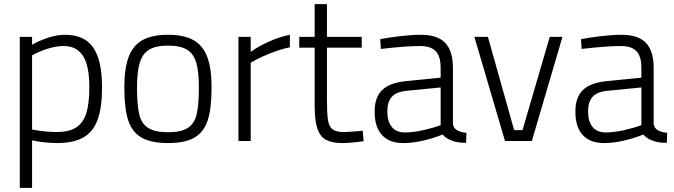

<svg xmlns="http://www.w3.org/2000/svg" viewBox="-20 -677 3239 922"><path d="M75 -500H134V-462Q164 -480 208 -495Q252 -510 292 -510Q385 -510 427.5 -449Q470 -388 470 -257Q470 -160 448.5 -101.5Q427 -43 379.5 -16.5Q332 10 254 10Q222 10 188.5 6Q155 2 134 -3V225H75ZM409 -257Q409 -363 378 -409.5Q347 -456 286 -456Q248 -456 205.5 -442Q163 -428 134 -411V-55Q197 -43 252 -43Q311 -43 345 -64.5Q379 -86 394 -132.5Q409 -179 409 -257Z M577 -257Q577 -348 597.5 -403Q618 -458 663.5 -484Q709 -510 787 -510Q864 -510 909.5 -484Q955 -458 975.5 -403Q996 -348 996 -257Q996 -158 978 -101Q960 -44 915 -17Q870 10 787 10Q704 10 658.5 -17Q613 -44 595 -101Q577 -158 577 -257ZM935 -257Q935 -335 922 -377.5Q909 -420 877 -439Q845 -458 787 -458Q729 -458 697 -439Q665 -420 651.5 -377Q638 -334 638 -257Q638 -173 648.5 -128.5Q659 -84 691 -63Q723 -42 787 -42Q851 -42 882.5 -63Q914 -84 924.5 -128.5Q935 -173 935 -257Z M1125 -500H1184V-428Q1217 -452 1269 -476Q1321 -500 1372 -510V-450Q1324 -440 1271.5 -418.5Q1219 -397 1184 -376V0H1125Z M1491 -170V-448H1417V-500H1491V-657H1550V-500H1717V-448H1550V-200Q1550 -132 1555 -100.5Q1560 -69 1577 -56Q1594 -43 1630 -43Q1648 -43 1698 -47L1722 -49L1726 1Q1663 10 1625 10Q1574 10 1545.5 -5.5Q1517 -21 1504 -59.5Q1491 -98 1491 -170Z M1779 -141Q1779 -209 1814.5 -244Q1850 -279 1926 -287L2096 -304V-351Q2096 -407 2072 -431.5Q2048 -456 1998 -456Q1928 -456 1809 -442L1806 -489Q1847 -497 1903 -503.5Q1959 -510 2001 -510Q2081 -510 2118 -471Q2155 -432 2155 -351V-82Q2159 -45 2220 -39L2218 9Q2175 9 2149 -2Q2123 -11 2105 -31Q2067 -15 2015 -2.5Q1963 10 1916 10Q1850 10 1814.5 -28.5Q1779 -67 1779 -141ZM2096 -76V-257L1933 -241Q1883 -236 1861.5 -212Q1840 -188 1840 -142Q1840 -94 1861.5 -67.5Q1883 -41 1924 -41Q1965 -41 2013 -52Q2061 -63 2096 -76Z M2258 -500H2323L2449 -52H2489L2620 -500H2681L2534 0H2405Z M2743 -141Q2743 -209 2778.5 -244Q2814 -279 2890 -287L3060 -304V-351Q3060 -407 3036 -431.5Q3012 -456 2962 -456Q2892 -456 2773 -442L2770 -489Q2811 -497 2867 -503.5Q2923 -510 2965 -510Q3045 -510 3082 -471Q3119 -432 3119 -351V-82Q3123 -45 3184 -39L3182 9Q3139 9 3113 -2Q3087 -11 3069 -31Q3031 -15 2979 -2.5Q2927 10 2880 10Q2814 10 2778.5 -28.5Q2743 -67 2743 -141ZM3060 -76V-257L2897 -241Q2847 -236 2825.5 -212Q2804 -188 2804 -142Q2804 -94 2825.5 -67.5Q2847 -41 2888 -41Q2929 -41 2977 -52Q3025 -63 3060 -76Z"/></svg>

Font: Cairo Light
Style: Regular
Weight: 300
Designer: Mohamed Gaber, Accademia di Belle Arti di Urbino and others
Foundry: Kief Type Foundry, Accademia di Belle Arti di Urbino and others
Version: Version 3.011